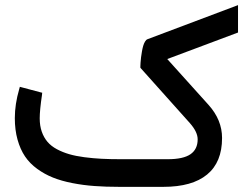

<svg xmlns="http://www.w3.org/2000/svg" viewBox="-20 -726 976 746"><path d="M629.9 -496.6 790 -318.8Q842.8 -260.3 842.8 -189.9Q842.8 -95.7 784.7 -47.9Q726.6 0 614.7 0H442.9Q390.6 0 347.2 -3.2Q303.7 -6.3 261.2 -14.6Q218.8 -22.9 185.8 -36.1Q152.8 -49.3 124.3 -70.1Q95.7 -90.8 77.1 -118.4Q58.6 -146 48.1 -183.6Q37.6 -221.2 37.6 -267.1Q37.6 -321.3 54.7 -379.9L57.1 -388.7L66.4 -386.2L135.7 -367.7L144 -365.7L143.1 -356.9Q134.3 -297.9 134.3 -266.1Q134.3 -237.3 142.3 -214.4Q150.4 -191.4 164.6 -174.8Q178.7 -158.2 201.2 -146.2Q223.6 -134.3 248.8 -127Q273.9 -119.6 307.6 -115.2Q341.3 -110.8 374.5 -109.1Q407.7 -107.4 449.7 -107.4H631.3Q691.9 -107.4 720 -126.7Q748 -146 748 -184.6Q748 -213.4 717.8 -247.6L527.8 -460L525.4 -462.9Q525.4 -464.8 525.4 -468.5Q525.4 -472.2 526.1 -482.9Q526.9 -493.7 528.1 -503.7Q529.3 -513.7 531.5 -526.1Q533.7 -538.6 536.4 -547.9Q539.1 -557.1 543.5 -564.5Q547.9 -571.8 553.2 -573.7L904.8 -706.1V-691.9V-606.4V-599.6Z"/></svg>

Font: Samim WOL
Style: Medium-WOL
Weight: 500
Foundry: DejaVu fonts team - Redesigned by Saber Rastikerdar
Version: Version 4.0.0